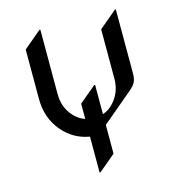

<svg xmlns="http://www.w3.org/2000/svg" viewBox="-114 -855 896 972"><g transform="rotate(-15 334.5 -369.0)"><path d="M288.1 19.5V-168.5Q285.6 -168.9 283.2 -169.4Q201.7 -184.6 147 -249.5Q87.9 -319.8 87.9 -419.9V-678.7L180.7 -756.8H185.5V-419.9Q185.5 -349.6 227.5 -302.2Q253.9 -272.5 288.1 -261.2V-341.3L376 -415H380.9V-261.2Q415 -272.5 440.4 -302.2Q483.4 -351.6 483.4 -419.9V-678.7L576.2 -756.8H581.1V-419.9Q581.1 -393.6 572.3 -375.5Q564.9 -360.4 544.9 -343.3L380.9 -205.1V-54.2L293 19.5Z"/></g></svg>

Font: Gothica
Style: Book
Weight: 400
Designer: Wojciech Kalinowski "wmk69" (wmk69@o2.pl)
Foundry: Wojciech Kalinowski "wmk69" (wmk69@o2.pl)
Version: Version 2.1.0; 2021-05-14